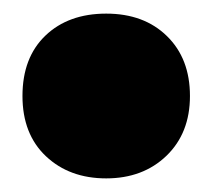

<svg xmlns="http://www.w3.org/2000/svg" viewBox="-20 -252 312 282"><path d="M136 10Q82 10 47.5 -22.5Q13 -55 13 -111Q13 -167.5 46.8 -199.8Q80.5 -232 136 -232Q191.5 -232 225.2 -199Q259 -166 259 -111Q259 -56.5 224.5 -23.2Q190 10 136 10Z"/></svg>

Font: Encode Sans Cnd Black
Style: Regular
Weight: 900
Width: 3
Designer: Multiple Designers
Foundry: Impallari Type
Version: Version 3.002; ttfautohint (v1.8.3) -l 8 -r 50 -G 200 -x 14 